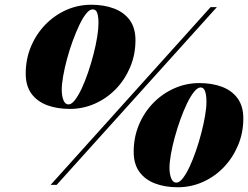

<svg xmlns="http://www.w3.org/2000/svg" viewBox="-20 -780 1046 810"><path d="M193.5 0 868.5 -750H895L219 0ZM275 -320.5Q221 -320.5 178.8 -336.2Q136.5 -352 112.5 -385Q88.5 -418 88.5 -469.5Q88.5 -530.5 110.5 -583.2Q132.5 -636 171 -675.8Q209.5 -715.5 259.5 -737.8Q309.5 -760 365 -760Q419 -760 461.2 -744Q503.5 -728 527.5 -695Q551.5 -662 551.5 -610.5Q551.5 -549.5 529.2 -496.8Q507 -444 468.8 -404.5Q430.5 -365 380.5 -342.8Q330.5 -320.5 275 -320.5ZM269 -339.5Q282 -339.5 296.2 -358Q310.5 -376.5 324.8 -407Q339 -437.5 351.8 -475Q364.5 -512.5 374.5 -551.2Q384.5 -590 390 -624.2Q395.5 -658.5 395.5 -682.5Q395.5 -708 390.5 -724.2Q385.5 -740.5 371 -740.5Q358 -740.5 343.5 -722.5Q329 -704.5 314.5 -674Q300 -643.5 286.5 -606.5Q273 -569.5 262.8 -531.5Q252.5 -493.5 246.5 -459.2Q240.5 -425 240.5 -401.5Q240.5 -376 247.5 -357.8Q254.5 -339.5 269 -339.5ZM730 10Q676 10 634 -6Q592 -22 568 -55Q544 -88 544 -139.5Q544 -200.5 566 -253.2Q588 -306 626.5 -345.5Q665 -385 715 -407.2Q765 -429.5 820.5 -429.5Q874.5 -429.5 916.5 -413.8Q958.5 -398 982.5 -365Q1006.5 -332 1006.5 -280.5Q1006.5 -219.5 984.2 -166.8Q962 -114 923.8 -74.2Q885.5 -34.5 835.5 -12.2Q785.5 10 730 10ZM724 -9.5Q737 -9.5 751.2 -27.8Q765.5 -46 779.8 -76.5Q794 -107 806.8 -144Q819.5 -181 829.5 -219.5Q839.5 -258 845.2 -292Q851 -326 851 -350Q851 -367 848.8 -380.8Q846.5 -394.5 841.2 -402.8Q836 -411 826.5 -411Q813.5 -411 798.8 -392.8Q784 -374.5 769.2 -344Q754.5 -313.5 741.2 -276.8Q728 -240 717.5 -201.8Q707 -163.5 701 -129.2Q695 -95 695 -71.5Q695 -46 702.2 -27.8Q709.5 -9.5 724 -9.5Z"/></svg>

Font: Bodoni Moda ExtraBold
Style: Italic
Weight: 800
Italic angle: -13°
Version: Version 2.005